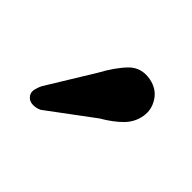

<svg xmlns="http://www.w3.org/2000/svg" viewBox="-59 -785 339 339"><g transform="rotate(45 110.0 -615.5)"><path d="M83.5 -647Q99 -675.5 115.2 -692Q131.5 -708.5 156.5 -704Q177 -700 187.2 -684.2Q197.5 -668.5 194.5 -650.5Q191.5 -632.5 178.5 -619Q165.5 -605.5 142.5 -592L58.5 -529.5Q51.5 -526 43.2 -526Q35 -526 30 -531Q24 -537 25.2 -544.8Q26.5 -552.5 30.5 -560.5Z"/></g></svg>

Font: Fraunces 9pt S100
Style: Regular
Weight: 400
Version: Version 1.000; ttfautohint (v1.8.3)